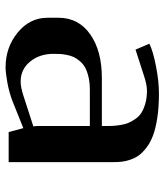

<svg xmlns="http://www.w3.org/2000/svg" viewBox="27 -859 571 665"><g transform="rotate(90 312.5 -526.5)"><path d="M423.8 -321.8 330.1 -284.2Q299.3 -272.5 265.4 -266.4Q231.4 -260.3 213.4 -260.3Q144 -260.3 92.8 -302.2Q41.5 -344.2 41.5 -405.3V-443.8Q41.5 -513.2 98.9 -553.5Q156.2 -593.8 250 -593.8H416.5V-608.4Q416.5 -622.1 416 -631.8Q415.5 -641.6 413.1 -657.5Q410.6 -673.3 406 -684.8Q401.4 -696.3 392.3 -709.5Q383.3 -722.7 370.6 -730.7Q357.9 -738.8 338.4 -744.4Q318.8 -750 293.9 -750Q274.4 -750 245.6 -740.7L151.9 -710.4L131.3 -758.3Q156.7 -771 209 -781.2Q261.2 -791.5 304.2 -791.5Q350.6 -791.5 387.5 -785.9Q424.3 -780.3 448.7 -771.2Q473.1 -762.2 491 -748.5Q508.8 -734.9 518.3 -721.7Q527.8 -708.5 533.4 -691.2Q539.1 -673.8 540.3 -660.9Q541.5 -647.9 541.5 -631.3V-271H437.5ZM417.5 -356.4 416.5 -369.6V-552.2H291.5Q266.6 -552.2 246.8 -547.6Q227.1 -543 214.1 -535.9Q201.2 -528.8 191.9 -517.8Q182.6 -506.8 177.7 -496.6Q172.9 -486.3 170.2 -472.4Q167.5 -458.5 167 -449Q166.5 -439.5 166.5 -426.3Q166.5 -377.9 193.4 -345.2Q220.2 -312.5 262.7 -312.5Q281.7 -312.5 310.5 -321.8Z"/></g></svg>

Font: Resagnicto
Style: Bold
Weight: 700
Version: Version 0.9991